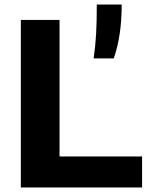

<svg xmlns="http://www.w3.org/2000/svg" viewBox="-20 -828 654 848"><path d="M72 0V-740H243V-137H607.5V0ZM407.5 -808H517.5Q517.5 -670 482.5 -570H393.5Q401.5 -624 404.5 -678.2Q407.5 -732.5 407.5 -808Z"/></svg>

Font: Encode Sans Semi Expanded
Style: Bold
Weight: 700
Width: 6
Designer: Multiple Designers
Foundry: Impallari Type
Version: Version 2.000